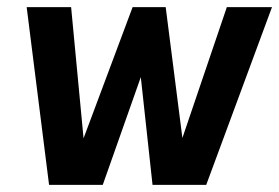

<svg xmlns="http://www.w3.org/2000/svg" viewBox="-20 -520 785 540"><path d="M118 0 55 -500H180L215 -131L353 -500H446L493 -132L618 -500H745L560 0H409L376 -303L269 0Z"/></svg>

Font: Haskoy Bold
Style: Italic
Weight: 700
Designer: Ertekin Erdin
Foundry: Ertekin Erdin
Version: Version 2.000; ttfautohint (v1.8.4.7-5d5b)